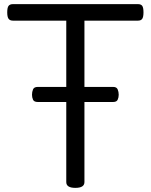

<svg xmlns="http://www.w3.org/2000/svg" viewBox="-20 -895 730 930"><path d="M345 15Q301 15 301 -13V-795H43Q28 -795 21.5 -804Q15 -813 15 -835Q15 -858 21.5 -866.5Q28 -875 43 -875H648Q663 -875 669 -866.5Q675 -858 675 -835Q675 -813 669 -804Q663 -795 648 -795H389V-13Q389 1 378 8Q367 15 345 15ZM163 -401Q145 -401 140 -412Q135 -423 135 -436Q135 -450 140 -462Q145 -474 163 -474H528Q545 -474 550 -462Q555 -450 555 -436Q555 -423 550 -412Q545 -401 528 -401Z"/></svg>

Font: Playwrite GB J
Style: Regular
Weight: 400
Designer: Veronika Burian, José Scaglione
Foundry: TypeTogether
Version: Version 1.002